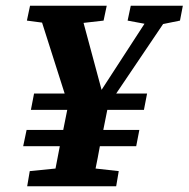

<svg xmlns="http://www.w3.org/2000/svg" viewBox="-20 -651 659 671"><path d="M61 -140 73 -197H201L215 -267H88L99 -324H206L127 -572L74 -579L85 -631H353L342 -579L272 -571L335 -337L485 -568L426 -579L437 -631H619L609 -579L550 -567L386 -324H494L483 -267H355Q351 -247 347.5 -229.5Q344 -212 341 -197H467L456 -140H329Q325 -118 321.5 -99.5Q318 -81 314 -62L395 -53L386 0H75L84 -53L174 -62L189 -140Z"/></svg>

Font: Source Serif Pro
Style: Bold Italic
Weight: 700
Italic angle: -12°
Designer: Frank Grießhammer
Foundry: Adobe Systems Incorporated
Version: Version 3.001;hotconv 1.0.111;makeotfexe 2.5.65597